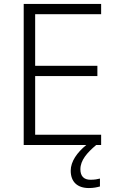

<svg xmlns="http://www.w3.org/2000/svg" viewBox="-20 -734 593 972"><path d="M387 123C387 77 421 39 467 0H492V-52H158V-349H473V-401H158V-662H492V-714H100V0H417C370 38 338 84 338 130C338 187 372 218 430 218C454 218 471 214 486 210V170C475 173 459 176 438 176C405 176 387 158 387 123Z"/></svg>

Font: Noto Sans Devanagari UI Light
Style: Regular
Weight: 300
Designer: Jelle Bosma - Monotype Design Team
Foundry: Monotype Imaging Inc.
Version: Version 2.004